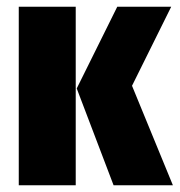

<svg xmlns="http://www.w3.org/2000/svg" viewBox="-20 -553 536 573"><path d="M206 -533V0H36V-533ZM491 -533 374 -297 496 0H319L209 -289L330 -533Z"/></svg>

Font: Fira Sans Extra Condensed ExtraBold
Style: Regular
Weight: 800
Width: 1
Designer: Carrois Corporate & Edenspiekermann AG
Foundry: Carrois Corporate GbR & Edenspiekermann AG
Version: Version 4.203